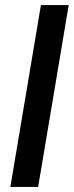

<svg xmlns="http://www.w3.org/2000/svg" viewBox="-20 -740 292 760"><path d="M142 -720H252L131 0H21Z"/></svg>

Font: Oak Sans Semibold
Style: Italic
Weight: 600
Italic angle: -9.49998°
Foundry: Erik Kennedy, Walven
Version: Version 1.000